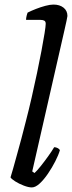

<svg xmlns="http://www.w3.org/2000/svg" viewBox="-20 -820 315 840"><path d="M119 0Q105 0 84 -8Q63 -16 46.5 -26.5Q30 -37 26 -44Q30 -56 37 -81Q44 -106 53.5 -140.5Q63 -175 73.5 -213.5Q84 -252 93 -289Q106 -339 118.5 -393.5Q131 -448 142 -500.5Q153 -553 161.5 -598Q170 -643 175 -674.5Q180 -706 180 -716Q180 -726 174 -729.5Q168 -733 157 -733H94Q94 -741 96.5 -751Q99 -761 101 -765Q117 -773 137.5 -781Q158 -789 178.5 -794.5Q199 -800 214 -800Q241 -800 258 -786.5Q275 -773 275 -750Q275 -748 271 -728.5Q267 -709 262 -688L121 -70L131 -63Q142 -73 158 -93Q174 -113 190.5 -136Q207 -159 217 -176Q225 -176 232.5 -172Q240 -168 242 -163Q236 -142 222 -114.5Q208 -87 190 -60.5Q172 -34 153.5 -17Q135 0 119 0Z"/></svg>

Font: Texturina 12pt
Style: Italic
Weight: 400
Italic angle: -11°
Designer: Guillermo Torres Carreño
Foundry: Omnibus-Type
Version: Version 1.002